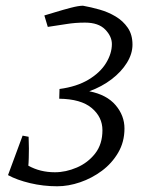

<svg xmlns="http://www.w3.org/2000/svg" viewBox="-20 -583 524 671"><path d="M180 68Q131 68 85 57Q39 46 8 29L59 -109L80 -105Q80 -95 80.5 -85Q81 -75 81 -64Q81 -50 80.5 -31Q80 -12 79 -4Q120 19 172 19Q210 19 248.5 2.5Q287 -14 312.5 -46.5Q338 -79 338 -128Q338 -174 300.5 -205.5Q263 -237 187 -238L188 -272Q248 -280 289 -304.5Q330 -329 350.5 -362.5Q371 -396 371 -429Q371 -456 347.5 -480Q324 -504 277 -504Q243 -504 212.5 -499Q182 -494 147 -489L135 -529Q149 -533 175 -541Q201 -549 228 -556Q255 -563 270 -563Q298 -558 328 -549.5Q358 -541 384 -525.5Q410 -510 426.5 -486Q443 -462 443 -427Q443 -395 423.5 -363.5Q404 -332 370 -306Q336 -280 292 -264Q353 -252 384 -215.5Q415 -179 415 -134Q415 -87 393 -49.5Q371 -12 336 14Q301 40 260 54Q219 68 180 68Z"/></svg>

Font: Mate
Style: Italic
Weight: 400
Italic angle: -10.8°
Designer: Eduardo Rodriguez Tunni
Foundry: Eduardo Rodriguez Tunni
Version: Version 1.003; ttfautohint (v1.8.4.7-5d5b);gftools[0.9.24]